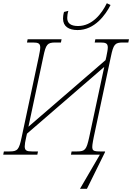

<svg xmlns="http://www.w3.org/2000/svg" viewBox="-36 -957 818 1188"><path d="M444 -771C550 -771 617 -865 648 -926L625 -937C594 -873 535 -796 447 -796C402 -796 380 -813 380 -846C380 -858 382 -874 387 -890L360 -883C355 -865 354 -851 354 -842C354 -793 390 -771 444 -771ZM459 211H502L614 -16V-20H581C527 -20 529 -30 544 -108L650 -606C666 -683 675 -694 725 -694H758L762 -714H554L550 -694H585C618 -694 631 -689 631 -663C631 -650 627 -632 622 -606L617 -585L140 -173L232 -606C248 -683 257 -694 307 -694H341L345 -714H135L131 -694H167C200 -694 213 -689 213 -663C213 -650 209 -632 204 -606L98 -108C82 -31 73 -20 23 -20H-12L-16 0H195L199 -20H163C130 -20 117 -25 117 -51C117 -64 120 -82 126 -108L131 -130L609 -543L516 -108C499 -31 491 -20 441 -20H407L403 0H582Z"/></svg>

Font: Noto Serif SemiCondensed Thin
Style: Italic
Weight: 100
Width: 4
Italic angle: -12°
Designer: Monotype Design Team
Foundry: Monotype Imaging Inc.
Version: Version 2.013